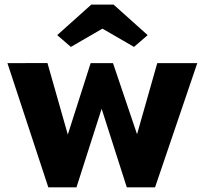

<svg xmlns="http://www.w3.org/2000/svg" viewBox="-20 -801 875 821"><path d="M11.8 -531 183 -531.4 280.4 -188.8 259.2 -192 367.6 -531H463.2L578 -191.6L555.2 -189L652.4 -531H823.6L643 0H522.2L408.6 -354.6L420.2 -353.4L307 0H186.6ZM224.6 -650.8 370.2 -781.2H465.8L611.4 -650.8L553 -600.4L403 -687.2H433L283 -600.4Z"/></svg>

Font: Easer Grotesk Variable
Style: Regular
Weight: 400
Designer: Boardeaser, Bonnie Shaver-Troup, Thomas Jockin
Foundry: Lexend
Version: Version 1.001;Glyphs 3.1.2 (3151)